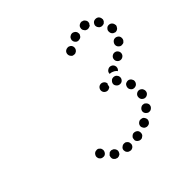

<svg xmlns="http://www.w3.org/2000/svg" viewBox="-148 -718 892 892"><g transform="rotate(-45 298.5 -271.5)"><path d="M220 -19Q212 -14 211 -4Q211 0 212 4Q213 9 216 12Q219 16 223 18Q227 20 231 20L232 21Q241 22 249 16Q256 10 257 1Q257 -4 256 -8Q255 -12 252 -16Q249 -19 245 -22Q241 -24 237 -24H236Q227 -25 220 -19ZM290 -23Q287 -21 284 -17Q281 -14 281 -9Q280 -5 280 0Q282 9 290 14Q297 19 306 18H307Q312 17 315 14Q319 12 322 8Q324 5 325 0Q326 -4 325 -9Q324 -18 316 -23Q308 -28 299 -27H298Q294 -26 290 -23ZM170 -44Q165 -44 161 -43Q160 -42 159 -42Q158 -41 157 -41Q154 -38 151 -35Q150 -34 149 -34Q149 -33 148 -33Q148 -32 148 -32Q144 -23 146 -14Q149 -6 157 -1H158Q162 1 166 2Q171 2 175 1Q179 -1 183 -3Q186 -6 188 -10Q193 -19 190 -27Q187 -36 179 -41H178Q174 -43 170 -44ZM346 -33Q343 -24 348 -16Q350 -12 353 -9Q357 -6 361 -5Q365 -3 370 -4Q374 -4 378 -6H379Q387 -11 390 -20Q393 -28 388 -37Q386 -41 383 -44Q380 -47 375 -48Q371 -49 367 -49Q362 -49 358 -47L357 -46Q349 -42 346 -33ZM400 -66Q401 -57 408 -51Q411 -48 415 -46Q419 -45 424 -45Q428 -45 432 -47Q436 -49 439 -52L440 -53Q446 -59 446 -69Q445 -78 438 -84Q435 -87 431 -89Q427 -90 422 -90Q418 -90 414 -88Q410 -86 407 -83L406 -82Q400 -76 400 -66ZM140 -85Q137 -88 133 -91Q129 -93 125 -93Q120 -93 116 -92Q107 -89 103 -81Q98 -73 101 -64V-63Q102 -59 105 -56Q108 -52 112 -50Q116 -48 120 -48Q125 -47 129 -48Q138 -51 142 -59Q147 -68 144 -77Q143 -82 140 -85ZM434 -123Q434 -119 437 -115Q439 -111 443 -109Q446 -106 451 -105Q460 -103 468 -108Q476 -113 478 -122V-123Q479 -127 478 -132Q477 -136 475 -140Q473 -143 469 -146Q465 -149 461 -150Q452 -152 444 -147Q436 -142 434 -133V-132Q433 -128 434 -123ZM441 -175Q450 -171 459 -174Q467 -176 472 -185Q476 -193 474 -202H473Q471 -211 462 -216Q454 -220 445 -217Q436 -215 432 -206Q428 -198 430 -189Q433 -180 441 -175ZM418 -232Q427 -232 433 -238Q440 -245 440 -254Q440 -264 433 -270V-271Q426 -277 417 -277Q407 -277 401 -270Q398 -267 396 -263Q394 -259 394 -254Q394 -250 396 -246Q398 -242 401 -239L402 -238Q408 -232 418 -232ZM360 -252Q351 -250 343 -255Q335 -260 333 -269Q331 -278 336 -286Q341 -294 350 -296Q359 -298 367 -293Q375 -288 377 -279Q377 -278 378 -278Q378 -277 378 -277Q376 -275 375 -272Q373 -266 372 -259Q370 -256 367 -255Q364 -253 360 -252ZM430 -321Q439 -325 448 -321Q456 -318 460 -309Q463 -302 461 -295Q459 -287 452 -282Q451 -284 449 -286L448 -287Q442 -293 434 -296Q426 -300 416 -300Q416 -300 416 -300Q416 -307 419 -312Q423 -318 430 -321ZM478 -337Q476 -327 481 -320Q486 -312 495 -310Q504 -308 512 -313Q520 -318 522 -327Q524 -336 519 -344Q514 -352 505 -354Q496 -356 488 -351Q480 -346 478 -337ZM529 -374Q530 -365 538 -359Q541 -356 546 -355Q550 -354 554 -355Q559 -355 563 -357Q566 -360 569 -363L570 -364Q575 -371 574 -381Q573 -390 566 -395Q558 -401 549 -400Q540 -399 534 -391Q528 -383 529 -374ZM552 -440V-441Q551 -450 558 -457Q564 -464 573 -464Q583 -464 589 -458Q596 -451 596 -442L597 -441Q597 -437 595 -433Q593 -429 590 -425Q587 -422 583 -420Q579 -418 575 -418Q574 -418 573 -418Q572 -418 571 -418Q568 -420 564 -421Q563 -421 563 -421Q558 -424 555 -429Q552 -434 552 -440ZM387 -500Q388 -509 383 -516Q380 -520 376 -522Q372 -524 368 -525Q363 -525 359 -524Q354 -523 351 -520H350Q343 -514 342 -505Q341 -495 347 -488Q349 -485 353 -482Q357 -480 362 -480Q366 -479 370 -480Q375 -482 378 -484L379 -485Q386 -491 387 -500ZM532 -491Q526 -499 527 -508Q529 -517 536 -523Q543 -528 553 -527Q562 -526 568 -519V-518Q571 -515 572 -510Q573 -506 573 -501Q572 -497 570 -493Q567 -489 564 -487Q563 -486 562 -485Q561 -485 561 -484Q558 -484 556 -483Q556 -483 556 -483Q549 -481 543 -483Q536 -485 532 -491ZM440 -517Q443 -520 445 -524Q448 -528 448 -532Q448 -537 447 -541Q444 -550 436 -554Q428 -559 419 -556H418Q414 -554 411 -552Q407 -549 405 -545Q403 -541 402 -536Q402 -532 403 -528Q406 -519 414 -514Q422 -510 431 -513H432Q436 -514 440 -517ZM490 -519H489Q485 -520 481 -522Q477 -525 475 -529Q472 -532 471 -537Q470 -541 471 -545Q472 -555 480 -560Q488 -565 497 -564L498 -563Q507 -562 512 -554Q518 -547 516 -537Q516 -536 515 -535Q515 -534 515 -533Q513 -531 511 -528Q510 -527 510 -525Q506 -521 500 -520Q495 -518 490 -519Z"/></g></svg>

Font: FRB American Cursive Guidelines Dotted Extrabold
Style: Bold Italic
Weight: 800
Italic angle: -25°
Version: Version 2.0;Modular Font Editor K font №1